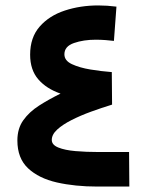

<svg xmlns="http://www.w3.org/2000/svg" viewBox="-20 -686 529 706"><path d="M392.1 -301.3Q354 -289.6 314.9 -275.4Q275.9 -261.2 243.2 -244.6Q210.4 -228 190.4 -209.7Q170.4 -191.4 170.4 -171.4Q170.4 -153.3 194.3 -143.6Q218.3 -133.8 257.6 -130.4Q296.9 -127 343.3 -127H454.6L455.6 0H337.9Q255.9 0 189.2 -15.1Q122.6 -30.3 83.3 -67.1Q43.9 -104 43.9 -169.4Q43.9 -213.4 65.7 -243.9Q87.4 -274.4 123.5 -297.6Q159.7 -320.8 202.6 -341.8Q150.4 -359.9 120.6 -394.5Q90.8 -429.2 90.8 -484.9Q90.8 -548.3 126 -588.4Q161.1 -628.4 218.3 -647.2Q275.4 -666 341.3 -666Q374 -666 408.2 -661.6L398.9 -535.6Q385.7 -537.1 368.2 -538.6Q350.6 -540 332 -540Q287.1 -540 252 -527.8Q216.8 -515.6 216.8 -486.3Q216.8 -462.9 244.6 -450Q272.5 -437 312.7 -430.4Q353 -423.8 391.1 -420.9Z"/></svg>

Font: Vazir
Style: Bold
Weight: 700
Designer: Saber Rastikerdar
Foundry: Saber Rastikerdar
Version: Version 30.0.0